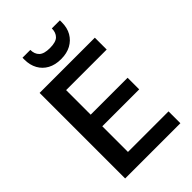

<svg xmlns="http://www.w3.org/2000/svg" viewBox="-267 -1012 1111 1111"><g transform="rotate(-45 288.5 -457.0)"><path d="M70 0V-700H522V-603H190V-402H492V-307H190V-97H522V0ZM296 -750Q249 -750 215 -768.5Q181 -787 162.5 -820.5Q144 -854 144 -898V-914H208Q208 -880 228 -860.5Q248 -841 296 -841Q345 -841 364.5 -860.5Q384 -880 384 -914H450V-898Q450 -853 431 -820Q412 -787 378 -768.5Q344 -750 296 -750Z"/></g></svg>

Font: DM Sans 18pt SemiBold
Style: Regular
Weight: 600
Designer: Colophon Foundry, Jonny Pinhorn
Foundry: Colophon Foundry
Version: Version 4.004;gftools[0.9.30]